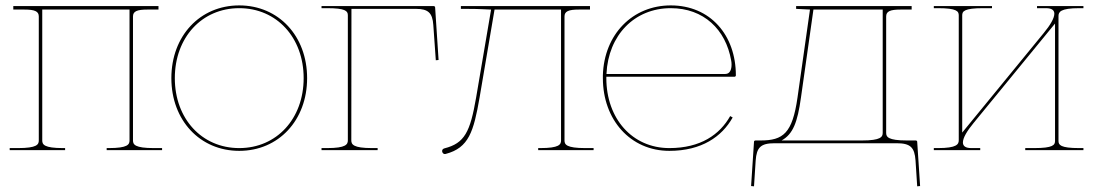

<svg xmlns="http://www.w3.org/2000/svg" viewBox="-20 -542 3958 693"><path d="M552 -520H28V-507.5H67.5C106 -507.5 120 -501 120 -482.5V-35C120 -20.5 113.5 -7.5 45 -7.5H15V0H215V-7.5H207.5C139 -7.5 132.5 -20.5 132.5 -35V-507.5H447.5V-35C447.5 -20.5 441 -7.5 372.5 -7.5H365V0H565V-7.5H535C466.5 -7.5 460 -20.5 460 -35V-482.5C460 -501 474 -507.5 512.5 -507.5H552Z M843.5 -522.5C701.5 -522.5 598.5 -412 598.5 -260C598.5 -108 701.5 2.5 843.5 2.5C985.5 2.5 1088.5 -108 1088.5 -260C1088.5 -412 985.5 -522.5 843.5 -522.5ZM843.5 -512.5C978.5 -512.5 1076 -406.5 1076 -260C1076 -113.5 978.5 -7.5 843.5 -7.5C708.5 -7.5 611 -113.5 611 -260C611 -406.5 708.5 -512.5 843.5 -512.5Z M1140.5 -520V-512.5H1160.5C1226.5 -512.5 1235.5 -502.5 1235.5 -487V-35.5C1235.5 -21 1229 -7.5 1160.5 -7.5H1140.5V0H1343V-7.5H1323C1254.5 -7.5 1248 -21 1248 -35.5L1248.5 -510H1481.5C1525.5 -510 1541 -495.5 1544 -451.5L1553 -324.5L1563 -325.5L1550.5 -515.5C1550.5 -517 1549 -520 1545.5 -520Z M2109.5 -520H1643.5V-510H1662.5C1719.5 -510 1735.5 -507.5 1750 -507.5H1752.5L1698.5 -190C1677 -65.5 1657 -25 1584 -6.5C1581.5 -6 1578.5 -4 1577.5 -2.5C1574.5 1.5 1575.5 8.5 1580 12C1582.5 14 1585.5 14.5 1589 13.5C1672 -8.5 1689.5 -66.5 1711 -190L1765 -507.5H2005V-35C2005 -20.5 1998.5 -7.5 1930 -7.5H1922.5V0H2122.5V-7.5H2092.5C2024 -7.5 2017.5 -20.5 2017.5 -35V-482.5C2017.5 -501 2031.5 -507.5 2070 -507.5H2109.5Z M2598 -275H2169V-275.5C2175.5 -415.5 2270.5 -512.5 2401 -512.5C2520 -512.5 2599.5 -435.5 2619 -324C2620 -319.5 2620.5 -314.5 2620.5 -309C2620.5 -292.5 2615.5 -275 2598 -275ZM2168.5 -265H2631C2633 -265 2636 -266.5 2636 -270C2636 -415 2544 -522.5 2401 -522.5C2263 -522.5 2160.5 -418 2156 -270.5V-260C2156 -109.5 2255.5 2.5 2396 2.5C2512 2.5 2585.5 -48.5 2624.5 -118L2615.5 -123C2578 -56.5 2509 -7.5 2396 -7.5C2262 -7.5 2168.5 -114 2168.5 -260Z M3166 -507.5V-62.5C3166 -48 3159.5 -35 3091 -35H2801C2842.5 -58 2858.5 -100.5 2871 -190L2916 -507.5ZM2853.5 -520V-510L2903.5 -507.5L2858.5 -190C2840 -61 2807 -35 2725 -35H2706.5C2705 -35 2701.5 -34 2701.5 -30.5L2691 129.5L2701.5 130.5L2707.5 37.5C2711 -10 2725.5 -25 2776 -25H3216C3266.5 -25 3281 -10 3284.5 37.5L3290.5 130.5L3301 129.5L3290.5 -30.5C3290.5 -34 3287 -35 3285.5 -35H3253.5C3185 -35 3178.5 -48 3178.5 -62.5V-482.5C3178.5 -501 3192.5 -507.5 3231 -507.5H3270.5V-520Z M3890.5 -520H3723V-512.5H3755C3776.5 -512.5 3785.5 -505 3785.5 -492.5C3785.5 -476.5 3771 -451.5 3747 -422.5L3453 -63.5V-486.5C3453 -501 3459.5 -512.5 3528 -512.5H3560.5V-520H3350.5V-512.5H3365.5C3434 -512.5 3440.5 -501 3440.5 -486.5V-36C3440.5 -21.5 3434 -7.5 3365.5 -7.5H3350.5V0H3518V-7.5H3486C3464.5 -7.5 3455.5 -15 3455.5 -28C3455.5 -44 3470 -69 3494 -98L3788 -457V-33.5C3788 -19 3781.5 -7.5 3713 -7.5H3680.5V0H3890.5V-7.5H3875.5C3807 -7.5 3800.5 -19 3800.5 -33.5V-484C3800.5 -498.5 3807 -512.5 3875.5 -512.5H3890.5Z"/></svg>

Font: Znikomit
Style: Regular
Weight: 100
Designer: gluk
Foundry: gluk
Version: Version 0.55